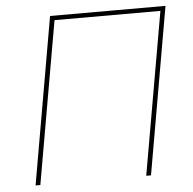

<svg xmlns="http://www.w3.org/2000/svg" viewBox="-51 -751 808 802"><g transform="rotate(-5 353.0 -350.0)"><path d="M66 0H86L205 -681H649L530 0H550L672 -700H188Z"/></g></svg>

Font: Fixel Display 20240404 Thin
Style: Italic
Weight: 100
Italic angle: -10°
Designer: AlfaBravo + MacPaw
Foundry: Kyrylo Tkachov, Marchela Mozhyna, Serhii Makarenko, Maria Weinstein, Zakhar Kryvoshyya
Version: Version 1.211;Glyphs 3.2 (3225)